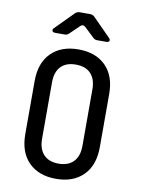

<svg xmlns="http://www.w3.org/2000/svg" viewBox="-102 -1018 804 1096"><g transform="rotate(10 300.0 -470.0)"><path d="M300 10Q200 10 142 -48Q84 -106 84 -212V-519Q84 -624 142 -682Q200 -740 300 -740Q400 -740 458 -682.5Q516 -625 516 -519V-212Q516 -106 458 -48Q400 10 300 10ZM300 -78Q356 -78 386.5 -110Q417 -142 417 -202V-529Q417 -588 387 -620Q357 -652 300 -652Q243 -652 213 -620Q183 -588 183 -529V-202Q183 -142 213.5 -110Q244 -78 300 -78ZM152 -810Q138 -810 134.5 -818.5Q131 -827 141 -836L243 -939Q254 -950 269 -950H330Q345 -950 356 -939L458 -836Q468 -827 465 -818.5Q462 -810 448 -810H395Q380 -810 370 -821L315 -873Q300 -887 285 -872L232 -821Q222 -810 207 -810Z"/></g></svg>

Font: Pitagon Sans Mono Medium
Style: Regular
Weight: 500
Monospace: yes
Designer: Travis Tran
Foundry: Pitagon
Version: Version 1.001; ttfautohint (v1.8.4.7-5d5b);gftools[0.9.26]